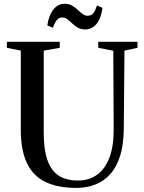

<svg xmlns="http://www.w3.org/2000/svg" viewBox="-20 -958 739 988"><path d="M373.5 9Q278 9 214.2 -21.5Q150.5 -52 118.8 -118.2Q87 -184.5 87 -291.5V-697.5L15.5 -712V-743H287.5V-712L205 -697.5V-277Q205 -205 217.2 -157Q229.5 -109 252.5 -81Q275.5 -53 307.8 -41Q340 -29 380.5 -29Q438 -29 479.5 -58.8Q521 -88.5 543.2 -147.5Q565.5 -206.5 565 -294L563 -697L485.5 -712V-743H687.5V-712L620.5 -697.5L617 -298Q616.5 -216.5 598.8 -158.2Q581 -100 548.5 -63.2Q516 -26.5 471.5 -8.8Q427 9 373.5 9ZM417 -806.5Q396 -806.5 380.2 -815.8Q364.5 -825 351.8 -837.2Q339 -849.5 326.8 -858.8Q314.5 -868 300.5 -868Q282 -868 271.2 -853.5Q260.5 -839 252 -815L223.5 -827.5Q231 -878.5 254.2 -908.5Q277.5 -938.5 313.5 -938.5Q335 -938.5 350.8 -929.2Q366.5 -920 379.5 -907.8Q392.5 -895.5 404.8 -886.2Q417 -877 430.5 -877Q449 -877 459.8 -890Q470.5 -903 479 -930L507.5 -917.5Q500 -863.5 476.8 -835Q453.5 -806.5 417 -806.5Z"/></svg>

Font: Merriweather 96pt Medium
Style: Regular
Weight: 500
Version: Version 2.100